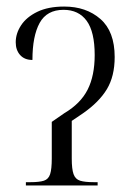

<svg xmlns="http://www.w3.org/2000/svg" viewBox="-20 -566 408 586"><path d="M59 0V-10H73Q100 -10 114 -14.5Q128 -19 133 -34.5Q138 -50 138 -82V-194L177 -221Q226 -250 247.5 -292.5Q269 -335 269 -398Q269 -469 244.5 -502.5Q220 -536 174 -536Q123 -536 101 -496Q79 -456 79 -383Q55 -383 41.5 -398Q28 -413 28 -437Q28 -464 44.5 -489Q61 -514 94 -530Q127 -546 176 -546Q243 -546 286.5 -508Q330 -470 330 -392Q330 -333 306 -293.5Q282 -254 233 -220L199 -197V-82Q199 -50 204.5 -34.5Q210 -19 224.5 -14.5Q239 -10 266 -10H278V0Z"/></svg>

Font: Noto Serif Display Condensed Light
Style: Regular
Weight: 300
Width: 3
Designer: Monotype Design Team
Foundry: Monotype Imaging Inc.
Version: Version 2.009